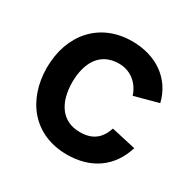

<svg xmlns="http://www.w3.org/2000/svg" viewBox="-131 -688 838 836"><g transform="rotate(30 288.0 -270.0)"><path d="M304.5 15C425 15 511.5 -46 545 -156L422 -183.5C403.5 -128 368.5 -98 304.5 -98C214 -98 168 -167 167.5 -270C168 -369 210 -442 304.5 -442C359.5 -442 406.5 -408 425 -350L545 -382.5C519.5 -489 428.5 -555 306 -555C142 -555 40.5 -435.5 40 -270C40.5 -107 137.5 15 304.5 15Z"/></g></svg>

Font: Manrope
Style: Bold
Weight: 700
Designer: Mikhail Sharanda
Foundry: Mikhail Sharanda
Version: Version 4.505;FEAKit 1.0